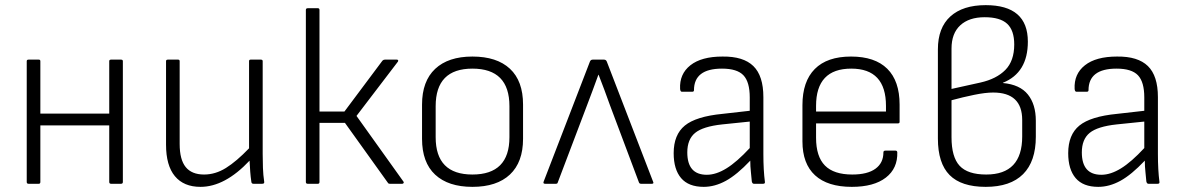

<svg xmlns="http://www.w3.org/2000/svg" viewBox="-20 -715 4609 747"><path d="M91 0Q84 0 84 -7V-477Q84 -483 91 -483H131Q137 -483 137 -477V-273H405V-477Q405 -483 412 -483H451Q458 -483 458 -477V-7Q458 0 451 0H412Q405 0 405 -7V-227H137V-7Q137 0 131 0Z M760 12Q695 12 660.5 -29.5Q626 -71 626 -152V-477Q626 -483 633 -483H673Q679 -483 679 -477V-155Q679 -94 702.5 -65Q726 -36 774 -36Q818 -36 859 -61.5Q900 -87 949 -138V-477Q949 -483 955 -483H995Q1002 -483 1002 -477V-116Q1002 -89 1003 -61.5Q1004 -34 1008 -7Q1009 0 1000 0H966Q959 0 958 -7Q955 -27 953.5 -47.5Q952 -68 951 -90Q855 12 760 12Z M1550 -8Q1552 -5 1550 -2.5Q1548 0 1545 0H1497Q1491 0 1489 -4L1322 -237H1223V-7Q1223 0 1217 0H1177Q1170 0 1170 -7V-676Q1170 -683 1177 -683H1217Q1223 -683 1223 -676V-281H1320L1468 -479Q1472 -483 1477 -483H1524Q1528 -483 1529 -480.5Q1530 -478 1528 -475L1367 -264Z M1818 12Q1724 12 1673 -35.5Q1622 -83 1622 -175V-308Q1622 -399 1673 -447Q1724 -495 1818 -495Q1913 -495 1964 -447.5Q2015 -400 2015 -308V-175Q2015 -84 1964 -36Q1913 12 1818 12ZM1818 -36Q1962 -36 1962 -181V-302Q1962 -448 1818 -448Q1675 -448 1675 -302V-181Q1675 -36 1818 -36Z M2101 0Q2092 0 2095 -8L2275 -475Q2278 -483 2286 -483H2330Q2338 -483 2341 -475L2521 -8Q2525 0 2516 0H2474Q2468 0 2466 -5L2353 -306Q2343 -335 2331.5 -365Q2320 -395 2309 -424H2308Q2297 -394 2286 -364Q2275 -334 2263 -303L2150 -5Q2149 0 2143 0Z M2718 12Q2659 12 2630 -22Q2601 -56 2601 -119Q2601 -191 2644.5 -226.5Q2688 -262 2791 -272L2897 -284V-336Q2897 -396 2872.5 -422Q2848 -448 2789 -448Q2680 -448 2680 -364Q2680 -358 2673 -358H2633Q2627 -358 2626 -369Q2623 -427 2666 -461Q2709 -495 2791 -495Q2872 -496 2911 -458Q2950 -420 2950 -337V-116Q2950 -84 2951.5 -57Q2953 -30 2956 -7Q2957 0 2949 0H2913Q2907 0 2905 -9Q2904 -23 2901.5 -45.5Q2899 -68 2899 -90Q2847 -35 2804 -11.5Q2761 12 2718 12ZM2654 -122Q2654 -35 2730 -35Q2766 -35 2806.5 -60Q2847 -85 2897 -139V-242L2790 -231Q2715 -223 2684.5 -198Q2654 -173 2654 -122Z M3294 12Q3200 12 3151 -33Q3102 -78 3102 -165V-306Q3102 -398 3150 -446.5Q3198 -495 3291 -495Q3384 -495 3432 -447.5Q3480 -400 3480 -308V-241Q3480 -235 3474 -235H3155V-179Q3155 -106 3189.5 -71Q3224 -36 3296 -36Q3355 -36 3386 -58.5Q3417 -81 3417 -122Q3417 -129 3425 -129H3464Q3470 -129 3471 -123Q3473 -60 3426.5 -24Q3380 12 3294 12ZM3155 -281H3427V-303Q3427 -448 3292 -448Q3155 -448 3155 -303Z M3815 12Q3720 12 3674.5 -34Q3629 -80 3629 -176V-523Q3629 -607 3677.5 -651Q3726 -695 3815 -695Q3979 -695 3979 -553Q3979 -432 3882 -393V-392Q3948 -386 3979 -347.5Q4010 -309 4010 -245V-183Q4010 -87 3960.5 -37.5Q3911 12 3815 12ZM3682 -369 3795 -394Q3857 -408 3891.5 -443Q3926 -478 3926 -542Q3926 -597 3898.5 -622.5Q3871 -648 3811 -648Q3750 -648 3716 -616.5Q3682 -585 3682 -526ZM3817 -36Q3957 -36 3957 -184V-248Q3957 -355 3844 -355Q3814 -355 3770 -346Q3726 -337 3682 -325V-181Q3682 -104 3713.5 -70Q3745 -36 3817 -36Z M4253 12Q4194 12 4165 -22Q4136 -56 4136 -119Q4136 -191 4179.5 -226.5Q4223 -262 4326 -272L4432 -284V-336Q4432 -396 4407.5 -422Q4383 -448 4324 -448Q4215 -448 4215 -364Q4215 -358 4208 -358H4168Q4162 -358 4161 -369Q4158 -427 4201 -461Q4244 -495 4326 -495Q4407 -496 4446 -458Q4485 -420 4485 -337V-116Q4485 -84 4486.5 -57Q4488 -30 4491 -7Q4492 0 4484 0H4448Q4442 0 4440 -9Q4439 -23 4436.5 -45.5Q4434 -68 4434 -90Q4382 -35 4339 -11.5Q4296 12 4253 12ZM4189 -122Q4189 -35 4265 -35Q4301 -35 4341.5 -60Q4382 -85 4432 -139V-242L4325 -231Q4250 -223 4219.5 -198Q4189 -173 4189 -122Z"/></svg>

Font: Sofia Sans Light
Style: Regular
Weight: 300
Designer: Botio Nikoltchev, Ani Petrova
Foundry: lettersoup
Version: Version 4.100; ttfautohint (v1.8.3)